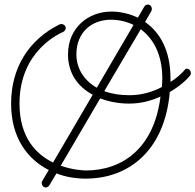

<svg xmlns="http://www.w3.org/2000/svg" viewBox="-20 -769 862 847"><path d="M732 -408V-425C732 -547 685 -627 620 -672L648 -721C649 -724 650 -727 650 -729C650 -739 643 -749 632 -749C625 -749 620 -745 616 -739L588 -691C551 -709 510 -718 471 -718C369 -718 280 -646 280 -529C280 -445 324 -386 389 -351L214 -52C140 -88 66 -162 66 -312C66 -547 246 -622 258 -628C265 -631 270 -638 270 -645C270 -656 260 -663 251 -663C249 -663 244 -662 242 -661C104 -592 29 -467 29 -312C29 -161 101 -67 195 -19L166 30C164 33 164 36 164 39C164 48 171 58 182 58C188 58 194 54 198 48L229 -4C270 12 315 19 358 19C550 19 707 -107 729 -363C770 -387 805 -417 820 -438C822 -441 822 -444 822 -447C822 -456 815 -466 804 -466C800 -466 798 -465 796 -462C786 -449 756 -421 732 -408ZM550 -312C600 -312 646 -324 688 -343C660 -116 521 -17 359 -17C349 -17 301 -19 248 -38L422 -335C461 -320 505 -312 550 -312ZM694 -385C652 -363 604 -349 551 -349C508 -349 472 -355 440 -367L601 -640C655 -600 696 -530 696 -423C696 -411 695 -397 694 -385ZM317 -529C317 -627 385 -682 469 -682C502 -682 537 -675 569 -659L407 -382C347 -416 317 -471 317 -529Z"/></svg>

Font: Sacramento
Style: Regular
Weight: 400
Designer: Astigmatic (AOETI)
Foundry: Astigmatic (AOETI)
Version: Version 1.000